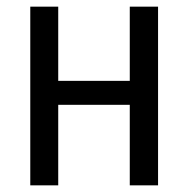

<svg xmlns="http://www.w3.org/2000/svg" viewBox="-20 -557 566 577"><path d="M71 -537V0H155V-242H370V0H455V-537H370V-314H155V-537Z"/></svg>

Font: Noto Sans Display SemiCondensed
Style: Regular
Weight: 400
Width: 4
Designer: Monotype Design team
Foundry: Monotype Imaging Inc.
Version: 1.000